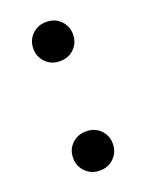

<svg xmlns="http://www.w3.org/2000/svg" viewBox="-105 -557 472 620"><g transform="rotate(-20 131.0 -247.0)"><path d="M131 -125.5Q160.5 -125.5 179.8 -106.2Q199 -87 199 -58.5Q199 -30.5 179.8 -10.8Q160.5 9 130.5 9Q101 9 81.8 -10.8Q62.5 -30.5 62.5 -58.5Q62.5 -87 82 -106.2Q101.5 -125.5 131 -125.5ZM131 -501.5Q160.5 -501.5 179.8 -482Q199 -462.5 199 -434Q199 -406 179.8 -386.5Q160.5 -367 130.5 -367Q101 -367 81.8 -386.5Q62.5 -406 62.5 -434Q62.5 -462.5 82 -482Q101.5 -501.5 131 -501.5Z"/></g></svg>

Font: Newsreader 60pt
Style: Regular
Weight: 400
Designer: Hugues Gentile
Foundry: Production Type
Version: Version 1.003